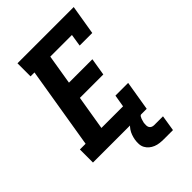

<svg xmlns="http://www.w3.org/2000/svg" viewBox="-271 -838 1142 1142"><g transform="rotate(-45 300.0 -267.5)"><path d="M7 0V-110H55L140 -625H107V-735H580L549 -548H443L455 -625H273L242 -437H439L421 -327H224L188 -110H370L383 -187H490L459 0ZM480 200H405Q387 200 369.5 198Q352 196 336 189.5Q320 183 307.5 172.5Q295 162 287 147.5Q279 133 278 115Q277 97 280 79Q283 63 288.5 47.5Q294 32 303.5 18Q313 4 326.5 -7.5Q340 -19 355.5 -26Q371 -33 387 -36Q403 -39 419 -39L413 0Q406 0 402 7Q398 14 395.5 20.5Q393 27 391.5 34Q390 41 388 47Q387 57 387 66.5Q387 76 391 84Q395 92 403.5 96Q412 100 421 100H496Z"/></g></svg>

Font: Iosevka Curly Slab XBdEx
Style: Italic
Weight: 800
Width: 7
Italic angle: -9°
Monospace: yes
Designer: Belleve Invis
Foundry: Belleve Invis
Version: Version 11.1.0; ttfautohint (v1.8.3)